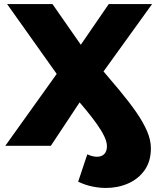

<svg xmlns="http://www.w3.org/2000/svg" viewBox="-20 -720 785 948"><path d="M6 0 260 -355 15 -700H239L379 -499L517 -700H731L491 -367L388 -237L231 0ZM503 208Q469 208 434 200.5Q399 193 366 177L411 42Q437 54 459 54Q482 54 495 40.5Q508 27 508 2Q508 -19 495 -46.5Q482 -74 459 -106.5Q436 -139 406 -175.5Q376 -212 342 -250L461 -403Q521 -333 570 -274Q619 -215 653.5 -165Q688 -115 706.5 -71.5Q725 -28 725 12Q725 76 694.5 119.5Q664 163 613.5 185.5Q563 208 503 208Z"/></svg>

Font: MOST Montserrat ExtraBold
Style: Regular
Weight: 800
Designer: Julieta Ulanovsky
Foundry: Julieta Ulanovsky
Version: Version 8.000;March 11, 2024;FontCreator 15.0.0.2926 64-bit